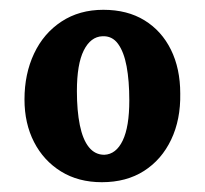

<svg xmlns="http://www.w3.org/2000/svg" viewBox="-20 -736 418 392"><path d="M188 -364Q140 -364 104.5 -386Q69 -408 49.5 -446Q30 -484 30 -533Q30 -585 49.5 -626.5Q69 -668 105.5 -692Q142 -716 191 -716Q240 -716 275 -694.5Q310 -673 329 -634.5Q348 -596 348 -545Q349 -492 329.5 -451Q310 -410 274 -387Q238 -364 188 -364ZM193 -420Q217 -421 230.5 -449Q244 -477 244 -531Q244 -571 238.5 -600.5Q233 -630 221 -646.5Q209 -663 189 -662Q165 -661 151 -633Q137 -605 137 -550Q137 -510 143 -480.5Q149 -451 161.5 -435.5Q174 -420 193 -420Z"/></svg>

Font: Lora
Style: Weight 700
Weight: 700
Designer: Olga Karpushina, Alexei Vanyashin (Cyrillic)
Foundry: Cyreal
Version: Version 3.001